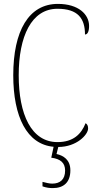

<svg xmlns="http://www.w3.org/2000/svg" viewBox="-20 -744 504 985"><path d="M251 221C307 221 341 191 341 130C341 75 305 54 270 46L279 10C373 10 432 -53 432 -85C432 -98 428 -107 419 -112C397 -56 356 -15 275 -15C140 -15 76 -158 76 -358C76 -557 141 -699 275 -699C379 -699 416 -650 416 -567C429 -567 437 -582 437 -611C437 -670 383 -724 277 -724C127 -724 48 -585 48 -358C48 -145 118 -3 255 9L243 65C290 71 314 91 314 131C314 177 288 198 248 198C233 198 218 194 198 189V212C218 219 234 221 251 221Z"/></svg>

Font: Noto Serif Hebrew Condensed Thin
Style: Regular
Weight: 100
Width: 3
Designer: Monotype Design Team
Foundry: Monotype Imaging Inc.
Version: Version 2.004